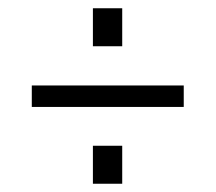

<svg xmlns="http://www.w3.org/2000/svg" viewBox="-20 -528 522 465"><path d="M425 -269H57V-321H425ZM276 -83H205V-175H276ZM276 -416H205V-508H276Z"/></svg>

Font: Gemunu Libre ExtraLight Light
Style: Regular
Weight: 300
Version: Version 1.100